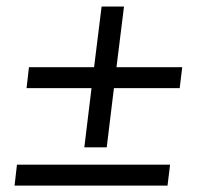

<svg xmlns="http://www.w3.org/2000/svg" viewBox="-20 -620 620 600"><path d="M367.5 -599.5 344 -410H549.5L541.5 -344.5H336L313.5 -159.5H243.5L266 -344.5H63L70.5 -410H274L297.5 -599.5ZM33 -105.5H511.5L503.5 -40H25.5Z"/></svg>

Font: LatoHex
Style: Italic
Weight: 400
Italic angle: -7°
Designer: Lukasz Dziedzic
Foundry: tyPoland Lukasz Dziedzic
Version: Version 1.104; Western+Polish opensource